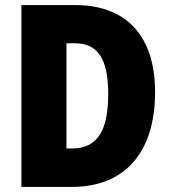

<svg xmlns="http://www.w3.org/2000/svg" viewBox="-20 -734 671 754"><path d="M589 -372C589 -593 476 -714 276 -714H64V0H263C466 0 589 -131 589 -372ZM405 -365C405 -219 361 -151 263 -151H241V-564H274C362 -564 405 -506 405 -365Z"/></svg>

Font: Noto Sans Arabic UI Cn Bk
Style: Regular
Weight: 900
Width: 3
Designer: Monotype Design Team, Nadine Chahine and Nizar Qandah
Foundry: Monotype Imaging Inc.
Version: Version 2.010